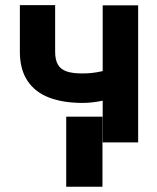

<svg xmlns="http://www.w3.org/2000/svg" viewBox="-20 -551 608 743"><path d="M514.6 0H377.4V-530.3H514.6ZM299.6 -152.7Q223.1 -152.7 168.8 -173.9Q114.6 -195 85.7 -239.3Q56.9 -283.5 56.9 -350.8V-531.1H193.4V-350.8Q193.4 -319.5 204.1 -301.1Q214.8 -282.8 237.4 -274.8Q259.9 -266.8 299.6 -266.8Q335.3 -266.8 369.7 -274.2Q404.1 -281.6 447.7 -296.6V-182.9Q420.4 -170.3 378.3 -161.5Q336.2 -152.7 299.6 -152.7ZM376.5 171.6H236.2V-99.6H376.5Z"/></svg>

Font: Pretendard Std Variable
Style: Regular
Weight: 400
Designer: Base glyphs from Inter by Rasmus Andersson; Hangeul glyphs from Noto Sans CJK(Source Han Sans) by Jang Soo-young and Kan
Foundry: Kil Hyung-jin
Version: Version 1.309;Glyphs 3.2 (3225)